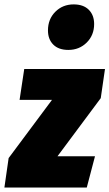

<svg xmlns="http://www.w3.org/2000/svg" viewBox="-55 -845 493 865"><path d="M252.9 -620.1Q209 -620.1 185.1 -644Q161.1 -668 161.1 -708Q161.1 -758.8 194.3 -792Q227.5 -825.2 276.9 -825.2Q320.8 -825.2 345 -801Q369.1 -776.9 369.1 -736.8Q369.1 -686.5 335.7 -653.3Q302.2 -620.1 252.9 -620.1ZM418 -534.2 398.9 -402.8 204.1 -141.1H373L335.9 0H-35.2L-16.1 -132.8L179.2 -395H33.2L54.2 -534.2Z"/></svg>

Font: Fira Sans Compressed Heavy
Style: Italic
Weight: 900
Width: 3
Italic angle: -8°
Designer: Carrois Corporate & Edenspiekermann AG
Foundry: Carrois Corporate GbR & Edenspiekermann AG
Version: Version 4.203;PS 004.203;hotconv 1.0.88;makeotf.lib2.5.64775